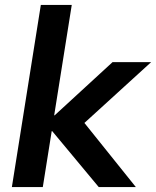

<svg xmlns="http://www.w3.org/2000/svg" viewBox="-20 -756 631 776"><path d="M28 0 145 -736H270L199 -290H201L435 -505H591L298 -238V-288L529 0H379L191 -226H189L153 0Z"/></svg>

Font: Mulish ExtraLight
Style: Bold Italic
Weight: 700
Italic angle: -9°
Version: Version 3.603